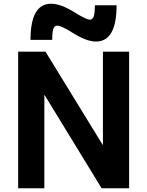

<svg xmlns="http://www.w3.org/2000/svg" viewBox="-20 -1006 787 1026"><path d="M77 0V-730H223L528 -233H530V-730H670V0H523L219 -497H217V0ZM493 -784Q466 -784 434 -796.5Q402 -809 361 -835Q336 -851 316 -860Q296 -869 285 -869Q271 -869 265 -851.5Q259 -834 259 -793H143Q143 -986 253 -986Q280 -986 312 -974Q344 -962 385 -936Q411 -920 430.5 -910.5Q450 -901 461 -901Q475 -901 481 -919Q487 -937 487 -978H603Q603 -784 493 -784Z"/></svg>

Font: M PLUS 2
Style: Bold
Weight: 700
Designer: Coji Morishita
Foundry: UNDERFOREST DESIGN
Version: Version 1.001